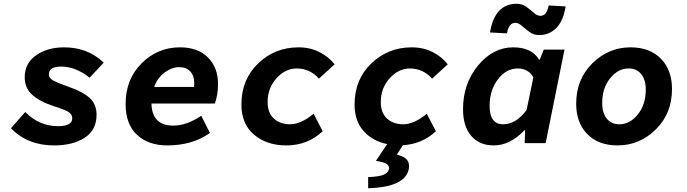

<svg xmlns="http://www.w3.org/2000/svg" viewBox="-20 -759 3640 1018"><path d="M266 12Q127 12 38 -79L114 -165Q188 -90 288 -90Q363 -90 363 -132Q363 -153 343 -165.5Q323 -178 265 -196Q187 -222 149 -258Q111 -294 111 -349Q111 -424 171.5 -466Q232 -508 320 -508Q445 -508 530 -427L455 -347Q381 -406 305 -406Q239 -406 239 -365Q239 -346 260 -333.5Q281 -321 343 -299Q417 -274 454.5 -240.5Q492 -207 492 -150Q492 -70 429.5 -29Q367 12 266 12Z M867 12Q767 12 706.5 -44Q646 -100 646 -208Q646 -339 731 -423.5Q816 -508 934 -508Q1029 -508 1082.5 -454.5Q1136 -401 1136 -313Q1136 -255 1119 -210H783Q786 -93 899 -93Q969 -93 1047 -145L1093 -54Q1000 12 867 12ZM930 -403Q892 -403 854 -375.5Q816 -348 797 -298H1009Q1010 -304 1010 -316Q1010 -358 988.5 -380.5Q967 -403 930 -403Z M1498 12Q1395 12 1327.5 -44.5Q1260 -101 1260 -205Q1260 -338 1349 -423Q1438 -508 1563 -508Q1625 -508 1674.5 -482.5Q1724 -457 1754 -418L1671 -342Q1623 -396 1553 -396Q1493 -396 1446 -344Q1399 -292 1399 -218Q1399 -160 1432.5 -130Q1466 -100 1518 -100Q1575 -100 1643 -156L1691 -63Q1611 12 1498 12Z M1932 239V180Q1989 178 2014 167.5Q2039 157 2043 135Q2044 119 2029 109.5Q2014 100 1973 94L2033 5Q1955 -11 1907.5 -64.5Q1860 -118 1860 -205Q1860 -338 1949 -423Q2038 -508 2163 -508Q2225 -508 2274.5 -482.5Q2324 -457 2354 -418L2271 -342Q2223 -396 2153 -396Q2093 -396 2046 -344Q1999 -292 1999 -218Q1999 -160 2032.5 -130Q2066 -100 2118 -100Q2175 -100 2243 -156L2291 -63Q2218 5 2116 11L2084 61Q2122 70 2137 87Q2152 104 2148 134Q2132 233 1932 239Z M2597 12Q2522 12 2478.5 -38.5Q2435 -89 2435 -180Q2435 -315 2514.5 -411.5Q2594 -508 2701 -508Q2799 -508 2838 -443H2842L2863 -496H2973L2873 0H2762L2764 -68H2760Q2685 12 2597 12ZM2648 -100Q2716 -100 2772 -176L2808 -349Q2781 -396 2725 -396Q2664 -396 2620 -338.5Q2576 -281 2576 -197Q2576 -100 2648 -100ZM2838 -573Q2810 -573 2787.5 -589.5Q2765 -606 2747 -622Q2729 -638 2712 -638Q2678 -638 2668 -582L2578 -587Q2603 -739 2720 -739Q2748 -739 2770.5 -723Q2793 -707 2810.5 -691Q2828 -675 2845 -675Q2879 -675 2889 -730L2979 -725Q2967 -649 2930 -611Q2893 -573 2838 -573Z M3254 12Q3153 12 3094 -48Q3035 -108 3035 -209Q3035 -339 3121 -423.5Q3207 -508 3323 -508Q3425 -508 3484 -448Q3543 -388 3543 -287Q3543 -157 3457 -72.5Q3371 12 3254 12ZM3264 -100Q3320 -100 3362 -152.5Q3404 -205 3404 -283Q3404 -337 3379.5 -366.5Q3355 -396 3313 -396Q3257 -396 3215 -344Q3173 -292 3173 -213Q3173 -159 3197.5 -129.5Q3222 -100 3264 -100Z"/></svg>

Font: TypoPRO Source Code Pro
Style: Bold Italic
Weight: 700
Italic angle: -11°
Monospace: yes
Designer: Paul D. Hunt, Teo Tuominen
Foundry: Adobe Systems Incorporated
Version: Version 1.030;PS 1.0;hotconv 1.0.84;makeotf.lib2.5.63406